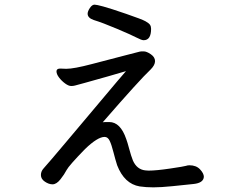

<svg xmlns="http://www.w3.org/2000/svg" viewBox="-20 -767 1040 826"><path d="M581 35Q515 24 484 -56Q476 -81 468 -112.5Q460 -144 452 -161Q444 -178 430 -178Q400 -178 346 -126Q276 -54 266.5 -35.5Q257 -17 240 4.5Q223 26 206 26Q190 26 173 14.5Q156 3 156 -14Q156 -30 167.5 -42.5Q179 -55 204 -84.5Q229 -114 264.5 -156Q300 -198 339 -244.5Q378 -291 416 -336Q454 -381 485 -418Q516 -455 522 -461Q512 -458 446.5 -439Q381 -420 345 -410.5Q309 -401 302.5 -399Q296 -397 286 -397Q275 -397 260 -408Q245 -419 234 -433.5Q223 -448 223 -460Q223 -472 239 -472L265 -471Q298 -471 375.5 -491.5Q453 -512 515.5 -528Q578 -544 581.5 -545Q585 -546 598 -546Q611 -546 629 -533.5Q647 -521 647 -504Q647 -487 628 -468Q582 -425 422 -241Q425 -242 450 -242Q498 -242 523 -169Q528 -156 536 -126Q544 -96 552 -76Q569 -38 605 -34L619 -33Q652 -33 712.5 -42Q773 -51 780 -53.5Q787 -56 795 -56Q824 -56 840.5 -38.5Q857 -21 857 -6Q855 20 813 24.5Q771 29 721.5 34Q672 39 640 39Q608 39 581 35ZM598 -594Q589 -594 567 -605.5Q545 -617 483.5 -643Q422 -669 383 -681Q357 -690 357 -708Q357 -718 366.5 -732.5Q376 -747 387 -747Q395 -747 424.5 -739Q454 -731 522.5 -707.5Q591 -684 606 -675.5Q621 -667 625.5 -660Q630 -653 630 -643Q630 -594 598 -594Z"/></svg>

Font: LXGW WenKai Medium
Style: Regular
Weight: 500
Designer: LXGW / Fontworks Inc.
Foundry: LXGW / Fontworks Inc.
Version: Version 1.501; October 10, 2024